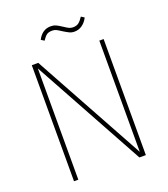

<svg xmlns="http://www.w3.org/2000/svg" viewBox="-155 -980 951 1090"><g transform="rotate(-20 320.0 -435.0)"><path d="M219 -806 200 -818Q227 -871 279 -871Q296 -871 309.5 -865Q323 -859 344 -845Q362 -833 373 -827.5Q384 -822 397 -822Q418 -822 431 -831.5Q444 -841 459 -864L478 -852Q465 -826 444 -811Q423 -796 397 -796Q380 -796 366.5 -802.5Q353 -809 332 -822Q314 -834 303 -839.5Q292 -845 279 -845Q258 -845 246 -837Q234 -829 219 -806ZM103 1V-700H142L511 -28V-700H537V1H498L129 -671V1Z"/></g></svg>

Font: Haskoy Thin
Style: Regular
Weight: 100
Designer: Ertekin Erdin
Foundry: Ertekin Erdin
Version: Version 2.000; ttfautohint (v1.8.4.7-5d5b)